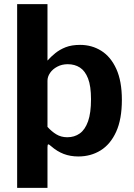

<svg xmlns="http://www.w3.org/2000/svg" viewBox="-20 -743 644 924"><path d="M62.5 161V-723H208.5V-451.5Q225 -470 246.2 -487.2Q267.5 -504.5 296.2 -515.8Q325 -527 365.5 -527Q422 -527 467.5 -498.5Q513 -470 539.8 -411.2Q566.5 -352.5 566.5 -262.5Q566.5 -169 539 -108.8Q511.5 -48.5 464.2 -19.2Q417 10 357 10Q318.5 10 286.5 -2.2Q254.5 -14.5 226 -39.5Q215.5 -49 212 -48.2Q208.5 -47.5 208.5 -34V161ZM304 -82.5Q338.5 -82.5 364 -100.8Q389.5 -119 403.8 -159.2Q418 -199.5 418 -265.5Q418 -328.5 403.8 -365.2Q389.5 -402 364.5 -418Q339.5 -434 306 -434Q278 -434 255.8 -422.2Q233.5 -410.5 221 -392.2Q208.5 -374 208.5 -354.5V-132.5Q228 -110.5 251 -96.5Q274 -82.5 304 -82.5Z"/></svg>

Font: Public Sans Thin
Style: Bold
Weight: 700
Version: Version 2.001